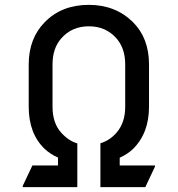

<svg xmlns="http://www.w3.org/2000/svg" viewBox="-20 -767 728 787"><path d="M73.2 0V-4.9L112.8 -88.9H217.8V-121.1Q187.5 -134.3 163.6 -156.2Q97.7 -218.8 97.7 -329.6V-502.9Q97.7 -609.4 163.6 -676.3Q232.9 -747.1 344.2 -747.1Q453.1 -747.1 524.9 -676.3Q590.8 -610.8 590.8 -502.9V-329.6Q590.8 -220.7 524.9 -156.2Q503.9 -135.7 470.7 -120.6V-88.9H615.2V-84L575.7 0H391.6V-179.7Q430.2 -191.4 458 -223.6Q493.2 -264.2 493.2 -329.6V-502.9Q493.2 -568.4 458 -608.9Q414.6 -659.2 344.2 -659.2Q273.9 -659.2 230.5 -608.9Q195.3 -568.4 195.3 -502.9V-329.6Q195.3 -262.7 230.5 -223.6Q260.7 -189.9 296.9 -179.2V0Z"/></svg>

Font: Nova Round
Style: Book
Weight: 400
Version: Version 2.000